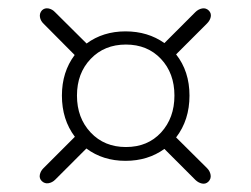

<svg xmlns="http://www.w3.org/2000/svg" viewBox="-20 -558 599 459"><path d="M83.5 -155.5 159 -231Q128 -272 128 -329.5Q128 -386 158.5 -426.5L84.5 -501Q77 -508 75.5 -517.2Q74 -526.5 80.5 -533.5Q87 -539.5 96 -537.8Q105 -536 111.5 -529L187 -454Q226.5 -483 280 -483Q333.5 -483 373 -455L447 -529Q454 -536 463.2 -537.8Q472.5 -539.5 479.5 -532.5Q485.5 -526 483.8 -517.5Q482 -509 475 -502L401 -428Q433 -387.5 433 -329.5Q433 -271 401 -229.5L475 -156Q482 -149 483.5 -139.8Q485 -130.5 478 -123.5Q471.5 -117.5 463 -119.2Q454.5 -121 447.5 -127.5L373 -202Q333.5 -173.5 280 -173.5Q226 -173.5 186.5 -203L112 -128.5Q105 -121.5 96 -120Q87 -118.5 80 -125Q73.5 -131.5 75.2 -140.2Q77 -149 83.5 -155.5ZM281 -206.5Q333 -206.5 365 -241.2Q397 -276 397 -329.5Q397 -383 364.8 -417.2Q332.5 -451.5 281 -451.5Q229.5 -451.5 196.8 -417.2Q164 -383 164 -329.5Q164 -276 196.8 -241.2Q229.5 -206.5 281 -206.5Z"/></svg>

Font: Fraunces 9pt S100 Thin
Style: Regular
Weight: 100
Version: Version 1.000; ttfautohint (v1.8.3)